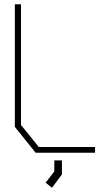

<svg xmlns="http://www.w3.org/2000/svg" viewBox="-20 -720 498 905"><path d="M148 0 50 -122V-700H79V-131L163 -27H428V0ZM195 141 236 88V36H272V102L225 165Z"/></svg>

Font: Turret Road ExtraLight
Style: Regular
Weight: 275
Designer: Noponies
Foundry: Noponies
Version: Version 1.001; ttfautohint (v1.8)